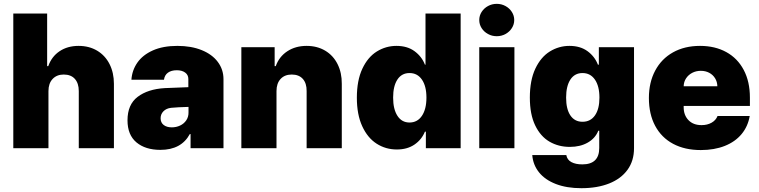

<svg xmlns="http://www.w3.org/2000/svg" viewBox="-20 -778 3986 1008"><path d="M234.4 0H49.8V-707H227.5V-430.7H233.4Q251 -481 292.7 -509Q334.5 -537.1 392.6 -537.1Q447.8 -537.1 490 -512Q532.2 -486.8 555.2 -441.4Q578.1 -396 578.1 -337.9V0H393.6V-299.8Q393.6 -340.8 373 -363.8Q352.5 -386.7 314.5 -386.7Q278.3 -386.7 256.3 -363.5Q234.4 -340.3 234.4 -299.8Z M844.7 -315.4 968.8 -320.3V-363.3Q968.8 -384.8 952.1 -397Q935.5 -409.2 908.2 -409.2Q879.4 -409.2 861.8 -396.5Q844.2 -383.8 840.8 -359.4H669.9Q673.3 -409.2 701.4 -449.5Q729.5 -489.7 782.7 -513.4Q835.9 -537.1 911.1 -537.1Q983.9 -537.1 1038.8 -514.9Q1093.8 -492.7 1123.5 -452.9Q1153.3 -413.1 1153.3 -362.3V0H980.5V-74.2H976.6Q931.6 8.8 822.3 8.8Q743.2 8.8 696.3 -30.5Q649.4 -69.8 649.4 -146.5Q649.4 -229 702.6 -269.5Q755.9 -310.1 844.7 -315.4ZM881.8 -109.4Q905.3 -109.4 925.5 -118.9Q945.8 -128.4 958 -146.5Q970.2 -164.6 969.7 -188.5V-216.8Q911.6 -215.3 877.9 -211.9Q853 -209 838.1 -193.8Q823.2 -178.7 823.2 -157.2Q823.2 -134.3 839.4 -121.8Q855.5 -109.4 881.8 -109.4Z M1431.6 0H1247.1V-530.3H1421.9V-430.7H1427.7Q1445.3 -480.5 1488.3 -508.8Q1531.2 -537.1 1589.8 -537.1Q1645 -537.1 1687.3 -512Q1729.5 -486.8 1752.2 -441.4Q1774.9 -396 1774.4 -337.9V0H1589.8V-299.8Q1590.3 -340.8 1569.8 -363.8Q1549.3 -386.7 1511.7 -386.7Q1474.6 -386.7 1453.1 -363.5Q1431.6 -340.3 1431.6 -299.8Z M1853.5 -264.6Q1853.5 -356 1882.3 -417.2Q1911.1 -478.5 1958.5 -507.8Q2005.9 -537.1 2061.5 -537.1Q2118.2 -537.1 2156.2 -509.3Q2194.3 -481.4 2210.9 -438.5H2213.9V-707H2398.4V0H2215.8V-86.9H2210.9Q2193.8 -44.9 2156 -19Q2118.2 6.8 2063.5 6.8Q2004.9 6.8 1957.3 -23.7Q1909.7 -54.2 1881.6 -115.5Q1853.5 -176.8 1853.5 -264.6ZM2218.8 -265.6Q2218.8 -325.7 2195.1 -360.1Q2171.4 -394.5 2129.9 -394.5Q2088.9 -394.5 2066.4 -360.4Q2043.9 -326.2 2043.9 -265.6Q2043.9 -204.6 2066.7 -169.7Q2089.4 -134.8 2129.9 -134.8Q2171.4 -134.8 2195.1 -169.9Q2218.8 -205.1 2218.8 -265.6Z M2496.1 -530.3H2680.7V0H2496.1ZM2496.1 -672.9Q2496.1 -695.8 2508.5 -715.3Q2521 -734.9 2542 -746.3Q2563 -757.8 2587.9 -757.8Q2612.8 -757.8 2633.8 -746.3Q2654.8 -734.9 2667.2 -715.3Q2679.7 -695.8 2679.7 -672.9Q2679.7 -649.9 2667.2 -630.4Q2654.8 -610.8 2633.8 -599.4Q2612.8 -587.9 2587.9 -587.9Q2563 -587.9 2542 -599.4Q2521 -610.8 2508.5 -630.4Q2496.1 -649.9 2496.1 -672.9Z M2774.4 36.1H2953.1Q2957.5 61 2979.7 73Q3002 85 3037.1 85Q3126 85 3126 -1V-91.8H3121.1Q3105.5 -52.2 3065.9 -29.5Q3026.4 -6.8 2971.7 -6.8Q2912.1 -6.8 2864.7 -34.4Q2817.4 -62 2789.6 -119.9Q2761.7 -177.7 2761.7 -265.6Q2761.7 -356.4 2790.5 -417.5Q2819.3 -478.5 2866.7 -507.8Q2914.1 -537.1 2969.7 -537.1Q3026.4 -537.1 3064.5 -509.3Q3102.5 -481.4 3119.1 -438.5H3124V-530.3H3308.6V0Q3308.6 66.4 3274.4 113.5Q3240.2 160.6 3178 185.3Q3115.7 210 3032.2 210Q2955.1 210 2898.2 188Q2841.3 166 2809.8 126.7Q2778.3 87.4 2774.4 36.1ZM3127 -265.6Q3127 -325.7 3103.3 -360.1Q3079.6 -394.5 3038.1 -394.5Q2997.1 -394.5 2974.6 -360.4Q2952.1 -326.2 2952.1 -265.6Q2952.1 -205.1 2974.6 -171.9Q2997.1 -138.7 3038.1 -138.7Q3080.1 -138.7 3103.5 -172.1Q3127 -205.6 3127 -265.6Z M3386.7 -263.7Q3386.7 -345.2 3419.7 -407.2Q3452.6 -469.2 3513.4 -503.2Q3574.2 -537.1 3655.3 -537.1Q3733.9 -537.1 3793 -504.6Q3852.1 -472.2 3884.5 -410.9Q3917 -349.6 3917 -265.6V-221.7H3569.3V-214.8Q3569.3 -173.3 3594.5 -147.2Q3619.6 -121.1 3663.1 -121.1Q3693.4 -121.1 3715.8 -133.8Q3738.3 -146.5 3747.1 -168.9H3916Q3906.7 -114.3 3873.3 -74Q3839.8 -33.7 3785.2 -12Q3730.5 9.8 3659.2 9.8Q3575.2 9.8 3513.9 -22.9Q3452.6 -55.7 3419.7 -117.2Q3386.7 -178.7 3386.7 -263.7ZM3746.1 -325.2Q3745.6 -348.6 3734.1 -367.2Q3722.7 -385.7 3703.1 -396Q3683.6 -406.2 3659.2 -406.2Q3634.8 -406.2 3614.5 -395.8Q3594.2 -385.3 3582 -366.9Q3569.8 -348.6 3569.3 -325.2Z"/></svg>

Font: Pretendard GOV Black
Style: Regular
Weight: 900
Designer: Base glyphs from Inter by Rasmus Andersson; Hangeul glyphs from Noto Sans CJK(Source Han Sans) by Jang Soo-young and Kan
Foundry: Kil Hyung-jin
Version: Version 1.309